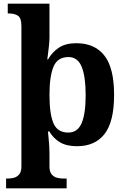

<svg xmlns="http://www.w3.org/2000/svg" viewBox="-20 -780 685 1040"><path d="M13 240V187H25Q40 187 56.5 182.5Q73 178 84.5 164Q96 150 96 122V-637Q96 -683 77 -695Q58 -707 29 -707H22V-760H248V-576Q248 -558 245 -530Q242 -502 239 -480Q236 -458 236 -458H240Q262 -497 298.5 -521.5Q335 -546 393 -546Q493 -546 545.5 -479Q598 -412 598 -266Q598 -121 546.5 -54.5Q495 12 397 12Q340 12 304.5 -9.5Q269 -31 247 -68H240Q240 -68 241 -55.5Q242 -43 244 -23.5Q246 -4 247 16.5Q248 37 248 53V122Q248 150 259.5 164Q271 178 288 182.5Q305 187 319 187H341V240ZM350 -62Q400 -62 422 -112.5Q444 -163 444 -265Q444 -365 422.5 -418Q401 -471 351 -471Q291 -471 269.5 -418Q248 -365 248 -266Q248 -163 269.5 -112.5Q291 -62 350 -62Z"/></svg>

Font: Noto Naskh Arabic
Style: Bold
Weight: 700
Designer: Monotype Design Team, David Williams, Mohamad Dakak and Nizar Qandah
Foundry: Monotype Imaging Inc.
Version: Version 2.016